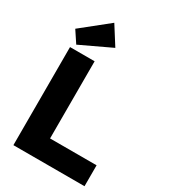

<svg xmlns="http://www.w3.org/2000/svg" viewBox="-230 -1082 1054 1192"><g transform="rotate(30 296.5 -485.5)"><path d="M64.9 0V-703.1H241.2V-149.9H574.7V0ZM90.8 -735.4 36.1 -817.9 227.5 -971.2 311 -839.4Z"/></g></svg>

Font: Schibsted Grotesk ExtraBold
Style: Regular
Weight: 800
Designer: Bakken & Baeck AS, Henrik Kongsvoll
Foundry: Schibsted ASA
Version: Version 1.100; ttfautohint (v1.8.4.7-5d5b);gftools[0.9.25]